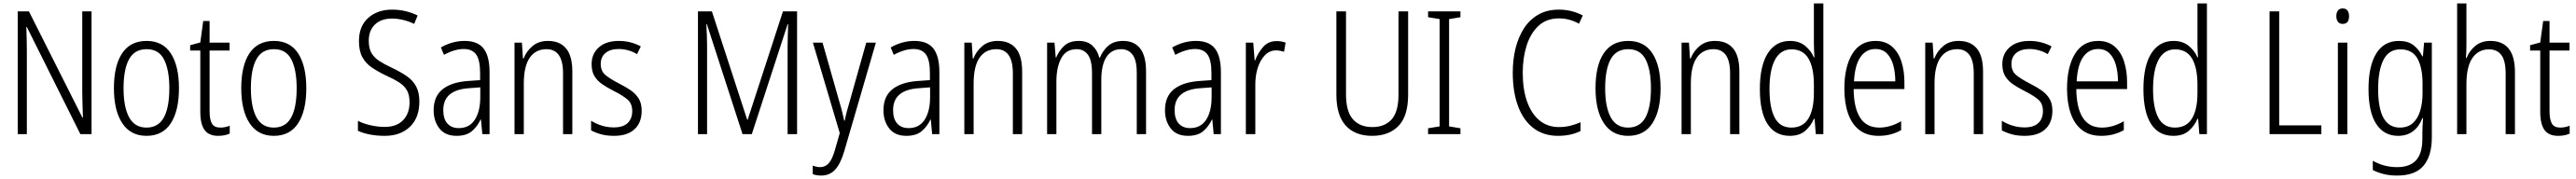

<svg xmlns="http://www.w3.org/2000/svg" viewBox="-20 -780 14972 1041"><path d="M512 0H447L136 -623H133Q134 -590 135 -555Q136 -520 136 -480V0H83V-714H148L459 -96H462Q461 -132 459.5 -172Q458 -212 458 -242V-714H512Z M1020 -267Q1020 -136 972.5 -63Q925 10 831 10Q739 10 690.5 -63.5Q642 -137 642 -267Q642 -399 690 -470.5Q738 -542 832 -542Q926 -542 973 -469Q1020 -396 1020 -267ZM698 -267Q698 -157 730.5 -97.5Q763 -38 831 -38Q900 -38 932 -96.5Q964 -155 964 -267Q964 -373 933.5 -433.5Q903 -494 832 -494Q762 -494 730 -435.5Q698 -377 698 -267Z M1260 -38Q1275 -38 1289.5 -41Q1304 -44 1315 -49V-3Q1302 3 1285 6.5Q1268 10 1248 10Q1193 10 1168.5 -24.5Q1144 -59 1144 -130V-486H1085V-517L1144 -533L1161 -658H1198V-532H1314V-486H1198V-133Q1198 -85 1211.5 -61.5Q1225 -38 1260 -38Z M1760 -267Q1760 -136 1712.5 -63Q1665 10 1571 10Q1479 10 1430.5 -63.5Q1382 -137 1382 -267Q1382 -399 1430 -470.5Q1478 -542 1572 -542Q1666 -542 1713 -469Q1760 -396 1760 -267ZM1438 -267Q1438 -157 1470.5 -97.5Q1503 -38 1571 -38Q1640 -38 1672 -96.5Q1704 -155 1704 -267Q1704 -373 1673.5 -433.5Q1643 -494 1572 -494Q1502 -494 1470 -435.5Q1438 -377 1438 -267Z M2417 -189Q2417 -95 2362 -42.5Q2307 10 2216 10Q2126 10 2060 -19V-77Q2092 -61 2133.5 -51.5Q2175 -42 2216 -42Q2285 -42 2322.5 -81Q2360 -120 2360 -185Q2360 -227 2345.5 -253.5Q2331 -280 2300.5 -300Q2270 -320 2221 -342Q2175 -364 2140 -388Q2105 -412 2085.5 -448Q2066 -484 2066 -541Q2066 -628 2120 -676Q2174 -724 2258 -724Q2301 -724 2339 -714.5Q2377 -705 2407 -690L2387 -641Q2354 -657 2321 -664.5Q2288 -672 2258 -672Q2195 -672 2159 -637.5Q2123 -603 2123 -543Q2123 -499 2138.5 -472Q2154 -445 2184 -425.5Q2214 -406 2257 -386Q2308 -362 2344 -337Q2380 -312 2398.5 -277Q2417 -242 2417 -189Z M2680 -542Q2756 -542 2790.5 -497.5Q2825 -453 2825 -359V0H2783L2775 -85H2773Q2754 -44 2722 -17Q2690 10 2633 10Q2567 10 2533.5 -33Q2500 -76 2500 -139Q2500 -219 2551.5 -260.5Q2603 -302 2699 -309L2770 -314V-355Q2770 -431 2747 -463Q2724 -495 2675 -495Q2622 -495 2560 -461L2542 -504Q2573 -522 2608 -532Q2643 -542 2680 -542ZM2705 -267Q2556 -257 2556 -140Q2556 -88 2580 -61.5Q2604 -35 2646 -35Q2708 -35 2739.5 -84Q2771 -133 2771 -216V-272Z M3164 -542Q3233 -542 3269.5 -498.5Q3306 -455 3306 -363V0H3252V-353Q3252 -425 3227.5 -459.5Q3203 -494 3156 -494Q3093 -494 3058.5 -444.5Q3024 -395 3024 -294V0H2970V-532H3013L3019 -440H3023Q3039 -482 3074.5 -512Q3110 -542 3164 -542Z M3709 -136Q3709 -67 3667.5 -28.5Q3626 10 3548 10Q3505 10 3471.5 0.5Q3438 -9 3415 -22V-78Q3441 -61 3475.5 -50Q3510 -39 3547 -39Q3601 -39 3627.5 -64.5Q3654 -90 3654 -134Q3654 -177 3628 -200Q3602 -223 3549 -250Q3511 -269 3481.5 -289Q3452 -309 3435 -336.5Q3418 -364 3418 -407Q3418 -467 3460 -504.5Q3502 -542 3576 -542Q3612 -542 3644.5 -533.5Q3677 -525 3704 -510L3682 -465Q3660 -479 3632 -487Q3604 -495 3575 -495Q3527 -495 3499 -472Q3471 -449 3471 -408Q3471 -367 3497.5 -344.5Q3524 -322 3578 -294Q3616 -275 3645 -255Q3674 -235 3691.5 -207Q3709 -179 3709 -136Z M4295 0 4088 -639H4085Q4087 -597 4088 -567.5Q4089 -538 4089 -517V0H4036V-714H4117L4322 -84H4325L4530 -714H4612V0H4557V-517Q4557 -537 4558 -567Q4559 -597 4560 -639H4557L4349 0Z M4704 -532H4760L4857 -191Q4869 -151 4875 -126Q4881 -101 4886 -78H4889Q4894 -105 4901.5 -133Q4909 -161 4918 -191L5014 -532H5070L4886 100Q4864 174 4832.5 207.5Q4801 241 4752 241Q4739 241 4727 239Q4715 237 4703 233V183Q4713 187 4724 189.5Q4735 192 4746 192Q4775 192 4795.5 170Q4816 148 4832 92L4860 -6Z M5294 -542Q5370 -542 5404.5 -497.5Q5439 -453 5439 -359V0H5397L5389 -85H5387Q5368 -44 5336 -17Q5304 10 5247 10Q5181 10 5147.5 -33Q5114 -76 5114 -139Q5114 -219 5165.5 -260.5Q5217 -302 5313 -309L5384 -314V-355Q5384 -431 5361 -463Q5338 -495 5289 -495Q5236 -495 5174 -461L5156 -504Q5187 -522 5222 -532Q5257 -542 5294 -542ZM5319 -267Q5170 -257 5170 -140Q5170 -88 5194 -61.5Q5218 -35 5260 -35Q5322 -35 5353.5 -84Q5385 -133 5385 -216V-272Z M5778 -542Q5847 -542 5883.5 -498.5Q5920 -455 5920 -363V0H5866V-353Q5866 -425 5841.5 -459.5Q5817 -494 5770 -494Q5707 -494 5672.5 -444.5Q5638 -395 5638 -294V0H5584V-532H5627L5633 -440H5637Q5653 -482 5688.5 -512Q5724 -542 5778 -542Z M6507 -542Q6571 -542 6605.5 -498.5Q6640 -455 6640 -363V0H6586V-357Q6586 -430 6561.5 -462Q6537 -494 6496 -494Q6439 -494 6409.5 -448Q6380 -402 6380 -316V0H6326V-352Q6326 -430 6302 -462Q6278 -494 6237 -494Q6175 -494 6147 -441Q6119 -388 6119 -307V0H6065V-532H6108L6115 -446H6118Q6134 -485 6164.5 -513.5Q6195 -542 6248 -542Q6299 -542 6328.5 -514.5Q6358 -487 6368 -445H6372Q6391 -490 6423 -516Q6455 -542 6507 -542Z M6930 -542Q7006 -542 7040.5 -497.5Q7075 -453 7075 -359V0H7033L7025 -85H7023Q7004 -44 6972 -17Q6940 10 6883 10Q6817 10 6783.5 -33Q6750 -76 6750 -139Q6750 -219 6801.5 -260.5Q6853 -302 6949 -309L7020 -314V-355Q7020 -431 6997 -463Q6974 -495 6925 -495Q6872 -495 6810 -461L6792 -504Q6823 -522 6858 -532Q6893 -542 6930 -542ZM6955 -267Q6806 -257 6806 -140Q6806 -88 6830 -61.5Q6854 -35 6896 -35Q6958 -35 6989.5 -84Q7021 -133 7021 -216V-272Z M7398 -541Q7411 -541 7425 -539Q7439 -537 7451 -532L7442 -479Q7432 -482 7420 -484.5Q7408 -487 7395 -487Q7358 -487 7330.5 -458.5Q7303 -430 7288.5 -383.5Q7274 -337 7275 -282V0H7220V-532H7263L7271 -429H7274Q7290 -472 7320 -506.5Q7350 -541 7398 -541Z M8163 -230Q8163 -105 8107 -47.5Q8051 10 7954 10Q7854 10 7800 -50Q7746 -110 7746 -230V-714H7802V-231Q7802 -132 7842 -86.5Q7882 -41 7955 -41Q8027 -41 8067 -85.5Q8107 -130 8107 -230V-714H8163Z M8467 0H8279V-34L8346 -45V-669L8279 -680V-714H8467V-680L8401 -669V-45L8467 -34Z M9039 -673Q8967 -673 8920.5 -629.5Q8874 -586 8851.5 -514.5Q8829 -443 8829 -357Q8829 -261 8854 -190Q8879 -119 8926 -80Q8973 -41 9039 -41Q9077 -41 9108.5 -49.5Q9140 -58 9165 -69V-18Q9139 -5 9106.5 2.5Q9074 10 9034 10Q8951 10 8892 -34.5Q8833 -79 8802 -162Q8771 -245 8771 -358Q8771 -434 8787.5 -500Q8804 -566 8837 -616.5Q8870 -667 8920.5 -695.5Q8971 -724 9038 -724Q9114 -724 9178 -690L9156 -642Q9102 -673 9039 -673Z M9630 -267Q9630 -136 9582.5 -63Q9535 10 9441 10Q9349 10 9300.5 -63.5Q9252 -137 9252 -267Q9252 -399 9300 -470.5Q9348 -542 9442 -542Q9536 -542 9583 -469Q9630 -396 9630 -267ZM9308 -267Q9308 -157 9340.5 -97.5Q9373 -38 9441 -38Q9510 -38 9542 -96.5Q9574 -155 9574 -267Q9574 -373 9543.5 -433.5Q9513 -494 9442 -494Q9372 -494 9340 -435.5Q9308 -377 9308 -267Z M9946 -542Q10015 -542 10051.5 -498.5Q10088 -455 10088 -363V0H10034V-353Q10034 -425 10009.5 -459.5Q9985 -494 9938 -494Q9875 -494 9840.5 -444.5Q9806 -395 9806 -294V0H9752V-532H9795L9801 -440H9805Q9821 -482 9856.5 -512Q9892 -542 9946 -542Z M10381 10Q10296 10 10251.5 -59Q10207 -128 10207 -262Q10207 -398 10253 -470Q10299 -542 10382 -542Q10435 -542 10470 -513.5Q10505 -485 10521 -446H10524Q10523 -468 10522 -488.5Q10521 -509 10521 -527V-760H10576V0H10532L10525 -89H10521Q10504 -48 10470.5 -19Q10437 10 10381 10ZM10390 -38Q10457 -38 10489 -90.5Q10521 -143 10521 -240V-286Q10521 -386 10489.5 -439.5Q10458 -493 10391 -493Q10328 -493 10295.5 -433.5Q10263 -374 10263 -261Q10263 -153 10293.5 -95.5Q10324 -38 10390 -38Z M10879 -542Q10937 -542 10974.5 -509.5Q11012 -477 11029.5 -422.5Q11047 -368 11047 -303V-262H10752Q10753 -152 10790 -95Q10827 -38 10901 -38Q10965 -38 11028 -75V-23Q10999 -7 10967 1.5Q10935 10 10897 10Q10829 10 10785 -24Q10741 -58 10719.5 -120Q10698 -182 10698 -264Q10698 -391 10744 -466.5Q10790 -542 10879 -542ZM10879 -495Q10824 -495 10791.5 -448Q10759 -401 10754 -307H10994Q10994 -359 10982 -402Q10970 -445 10944.5 -470Q10919 -495 10879 -495Z M11362 -542Q11431 -542 11467.5 -498.5Q11504 -455 11504 -363V0H11450V-353Q11450 -425 11425.5 -459.5Q11401 -494 11354 -494Q11291 -494 11256.5 -444.5Q11222 -395 11222 -294V0H11168V-532H11211L11217 -440H11221Q11237 -482 11272.5 -512Q11308 -542 11362 -542Z M11907 -136Q11907 -67 11865.5 -28.5Q11824 10 11746 10Q11703 10 11669.5 0.5Q11636 -9 11613 -22V-78Q11639 -61 11673.5 -50Q11708 -39 11745 -39Q11799 -39 11825.5 -64.5Q11852 -90 11852 -134Q11852 -177 11826 -200Q11800 -223 11747 -250Q11709 -269 11679.5 -289Q11650 -309 11633 -336.5Q11616 -364 11616 -407Q11616 -467 11658 -504.5Q11700 -542 11774 -542Q11810 -542 11842.5 -533.5Q11875 -525 11902 -510L11880 -465Q11858 -479 11830 -487Q11802 -495 11773 -495Q11725 -495 11697 -472Q11669 -449 11669 -408Q11669 -367 11695.5 -344.5Q11722 -322 11776 -294Q11814 -275 11843 -255Q11872 -235 11889.5 -207Q11907 -179 11907 -136Z M12173 -542Q12231 -542 12268.5 -509.5Q12306 -477 12323.5 -422.5Q12341 -368 12341 -303V-262H12046Q12047 -152 12084 -95Q12121 -38 12195 -38Q12259 -38 12322 -75V-23Q12293 -7 12261 1.5Q12229 10 12191 10Q12123 10 12079 -24Q12035 -58 12013.5 -120Q11992 -182 11992 -264Q11992 -391 12038 -466.5Q12084 -542 12173 -542ZM12173 -495Q12118 -495 12085.5 -448Q12053 -401 12048 -307H12288Q12288 -359 12276 -402Q12264 -445 12238.5 -470Q12213 -495 12173 -495Z M12610 10Q12525 10 12480.5 -59Q12436 -128 12436 -262Q12436 -398 12482 -470Q12528 -542 12611 -542Q12664 -542 12699 -513.5Q12734 -485 12750 -446H12753Q12752 -468 12751 -488.5Q12750 -509 12750 -527V-760H12805V0H12761L12754 -89H12750Q12733 -48 12699.5 -19Q12666 10 12610 10ZM12619 -38Q12686 -38 12718 -90.5Q12750 -143 12750 -240V-286Q12750 -386 12718.5 -439.5Q12687 -493 12620 -493Q12557 -493 12524.5 -433.5Q12492 -374 12492 -261Q12492 -153 12522.5 -95.5Q12553 -38 12619 -38Z M13169 0V-714H13225V-51H13470V0Z M13594 -731Q13613 -731 13622 -718.5Q13631 -706 13631 -686Q13631 -641 13594 -641Q13576 -641 13566.5 -653Q13557 -665 13557 -686Q13557 -706 13566 -718.5Q13575 -731 13594 -731ZM13621 -532V0H13566V-532Z M13921 -542Q13973 -542 14005 -517.5Q14037 -493 14057 -452H14060L14067 -532H14112V19Q14112 126 14064 183.5Q14016 241 13910 241Q13868 241 13833.5 232.5Q13799 224 13769 209V155Q13801 173 13836 182.5Q13871 192 13910 192Q13984 192 14020.5 152Q14057 112 14057 27V-4Q14057 -24 14058 -46Q14059 -68 14061 -93H14057Q14039 -45 14003.5 -17.5Q13968 10 13916 10Q13834 10 13789 -59Q13744 -128 13744 -263Q13744 -396 13789 -469Q13834 -542 13921 -542ZM13929 -493Q13862 -493 13831 -432Q13800 -371 13800 -263Q13800 -149 13831.5 -93.5Q13863 -38 13926 -38Q13973 -38 14002 -64.5Q14031 -91 14044.5 -136Q14058 -181 14058 -237V-294Q14058 -387 14028 -440Q13998 -493 13929 -493Z M14313 -518Q14313 -477 14310 -443H14314Q14329 -483 14364 -512.5Q14399 -542 14452 -542Q14595 -542 14595 -360V0H14541V-351Q14541 -427 14516 -460Q14491 -493 14444 -493Q14383 -493 14348 -443Q14313 -393 14313 -289V0H14259V-760H14313Z M14858 -38Q14873 -38 14887.5 -41Q14902 -44 14913 -49V-3Q14900 3 14883 6.5Q14866 10 14846 10Q14791 10 14766.5 -24.5Q14742 -59 14742 -130V-486H14683V-517L14742 -533L14759 -658H14796V-532H14912V-486H14796V-133Q14796 -85 14809.5 -61.5Q14823 -38 14858 -38Z"/></svg>

Font: Noto Sans Myanmar UI Condensed Light
Style: Regular
Weight: 300
Width: 3
Designer: Monotype Design Team
Foundry: Monotype Imaging Inc.
Version: Version 2.103; ttfautohint (v1.8.4.7-5d5b)